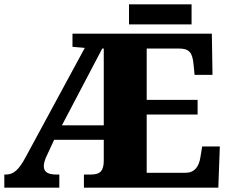

<svg xmlns="http://www.w3.org/2000/svg" viewBox="-20 -870 1064 890"><path d="M868 -757V-850H578V-757ZM255 0V-61H241C202 -61 183 -73 183 -100C183 -112 188 -132 199 -153L231 -222H461V-126C461 -79 445 -61 403 -61H369V0H992L999 -191H917L909 -141C902 -97 882 -69 839 -69H660V-339H896V-407H660V-645H810C857 -645 872 -626 877 -573L882 -523H965L962 -714H316V-653L373 -648L98 -140C69 -86 44 -61 9 -61H0V0ZM454 -645H461V-289H267Z"/></svg>

Font: UArctic Serif Black
Style: Regular
Weight: 900
Designer: Customization by Puisto advertising & original work Monotype Design Team
Foundry: Monotype Imaging Inc.
Version: Version 2.004